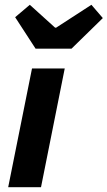

<svg xmlns="http://www.w3.org/2000/svg" viewBox="-20 -782 449 802"><path d="M14.2 0 113.7 -496H250.4L151.3 0ZM128.7 -578.6 43.3 -710.1 104.5 -762 210.3 -666.3H214.3L361.8 -762L409.5 -706.5L278.6 -578.6Z"/></svg>

Font: Source Sans Variable
Style: Italic
Weight: 200
Italic angle: -11°
Designer: Paul D. Hunt
Foundry: Adobe Systems Incorporated
Version: Version 3.006;hotconv 1.0.111;makeotfexe 2.5.65597